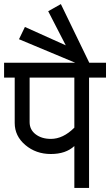

<svg xmlns="http://www.w3.org/2000/svg" viewBox="-30 -920 539 940"><path d="M219 -240Q279 -240 334 -295V-540H115V-322Q115 -285 144.5 -262.5Q174 -240 219 -240ZM334 -205Q292 -166 219 -166Q146 -166 94 -210Q42 -254 42 -318V-540H-10V-613H489V-540H406V0H334Z M407 -613H338L63 -728L92 -788L292 -698L206 -865L268 -900Z"/></svg>

Font: Autonym
Style: Regular
Weight: 500
Version: Version 1.0.20131126